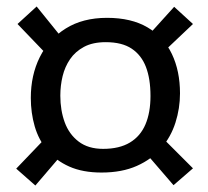

<svg xmlns="http://www.w3.org/2000/svg" viewBox="-20 -572 640 592"><path d="M293 -40Q235 -40 193.5 -58.5Q152 -77 125.5 -109Q99 -141 87 -182.5Q75 -224 75 -270Q75 -340 102.5 -395.5Q130 -451 182.5 -484Q235 -517 310 -517Q385 -517 435 -487.5Q485 -458 510 -405.5Q535 -353 535 -284Q535 -238 521 -194Q507 -150 477.5 -115.5Q448 -81 402 -60.5Q356 -40 293 -40ZM89 0 30 -52 119 -145 172 -97ZM130 -398 34 -498 93 -552 173 -453ZM298 -113Q348 -113 380.5 -132.5Q413 -152 428.5 -188.5Q444 -225 444 -276Q444 -329 430 -365.5Q416 -402 386 -422Q356 -442 306 -442Q266 -442 239 -427.5Q212 -413 196 -389.5Q180 -366 173 -337Q166 -308 166 -277Q166 -232 179.5 -195Q193 -158 222.5 -135.5Q252 -113 298 -113ZM515 -1 434 -95 479 -149 575 -53ZM481 -409 432 -457 517 -551 575 -498Z"/></svg>

Font: Truculenta Medium
Style: Regular
Weight: 500
Version: Version 1.002